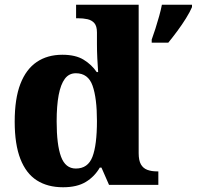

<svg xmlns="http://www.w3.org/2000/svg" viewBox="-20 -780 830 810"><path d="M246 10Q181 10 135.5 -19Q90 -48 66 -109.5Q42 -171 42 -267Q42 -364 66 -426Q90 -488 135 -518.5Q180 -549 243 -549Q299 -549 333 -528Q367 -507 388 -476H394Q392 -501 390.5 -534Q389 -567 389 -593V-643Q389 -670 378 -682.5Q367 -695 349 -699Q331 -703 309 -703H301V-760H565V-134Q565 -103 574.5 -86.5Q584 -70 601.5 -63.5Q619 -57 642 -57H648V0H440L408 -73H401Q379 -35 342 -12.5Q305 10 246 10ZM300 -69Q351 -69 370 -118.5Q389 -168 389 -270Q389 -366 370.5 -418.5Q352 -471 300 -471Q271 -471 253.5 -447.5Q236 -424 227.5 -379Q219 -334 219 -268Q219 -169 237.5 -119Q256 -69 300 -69ZM620 -613Q627 -632 635.5 -658.5Q644 -685 651.5 -712Q659 -739 663 -760H790V-750Q781 -729 764.5 -702.5Q748 -676 728 -649Q708 -622 690 -600H620Z"/></svg>

Font: Noto Serif Bengali ExtraBold
Style: Regular
Weight: 800
Designer: Juan Bruce, Universal Thirst, Indian Type Foundry and the Monotype Design Team.
Foundry: Monotype Imaging Inc.
Version: Version 2.003